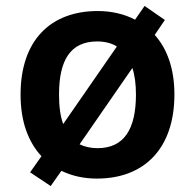

<svg xmlns="http://www.w3.org/2000/svg" viewBox="-20 -589 654 644"><path d="M565 -272C565 -358 541 -425 499 -472L533 -522L465 -569L433 -523C397 -542 354 -552 308 -552C148 -552 49 -452 49 -272C49 -182 74 -114 119 -65L81 -11L150 35L186 -16C221 1 261 10 305 10C465 10 565 -92 565 -272ZM178 -272C178 -387 216 -450 306 -450C332 -450 355 -444 372 -433L192 -173C182 -200 178 -233 178 -272ZM436 -272C436 -157 397 -92 307 -92C284 -92 263 -97 247 -105L424 -361C432 -337 436 -307 436 -272Z"/></svg>

Font: Noto Sans Arabic SemBd
Style: Regular
Weight: 600
Designer: Monotype Design Team, Nadine Chahine, Nizar Qandah and Khaled Hosny
Foundry: Monotype Imaging Inc.
Version: Version 2.012